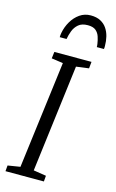

<svg xmlns="http://www.w3.org/2000/svg" viewBox="-148 -1059 674 1116"><g transform="rotate(15 189.0 -501.5)"><path d="M7.5 0 10.5 -35 85 -47 167 -693 97.5 -703 102.5 -743H326L322 -703L246 -693L165 -47L241.5 -35L238.5 0ZM253 -1003Q288 -1003 312 -990.2Q336 -977.5 350.2 -956.2Q364.5 -935 371 -908.5Q377.5 -882 377.5 -854Q377.5 -849 377.5 -843.8Q377.5 -838.5 376.5 -834H333.5Q333.5 -838.5 333.2 -843.5Q333 -848.5 332 -853.5Q329 -874.5 322.2 -895.2Q315.5 -916 299.2 -929.8Q283 -943.5 251 -943.5Q215 -943.5 194.8 -926Q174.5 -908.5 165 -883.2Q155.5 -858 151.5 -834H110.5Q110.5 -841 111.2 -847.2Q112 -853.5 113 -860Q120 -897.5 139 -930Q158 -962.5 187 -982.8Q216 -1003 253 -1003Z"/></g></svg>

Font: Merriweather Light 18pt Light
Style: Italic
Weight: 300
Italic angle: -7.8°
Version: Version 2.101